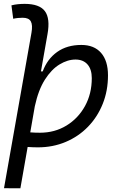

<svg xmlns="http://www.w3.org/2000/svg" viewBox="-20 -763 626 1007"><path d="M178.7 9.8Q152.8 9.8 125 7.8L86.9 224.6L1 224.1L145 -590.8Q152.3 -631.8 141.6 -650.9Q130.9 -669.9 99.1 -669.9Q86.9 -669.9 74.5 -668.7Q62 -667.5 49.3 -664.6L40 -734.9Q57.1 -739.3 74.5 -741Q91.8 -742.7 109.4 -742.7Q187 -742.7 215.6 -704.3Q244.1 -666 229 -583L194.8 -388.7H204.1Q228 -453.6 279.8 -490.5Q331.5 -527.3 406.7 -527.3Q473.6 -527.3 510 -485.8Q546.4 -444.3 546.4 -367.7Q546.4 -287.1 518.8 -218.3Q491.2 -149.4 441.4 -98.1Q391.6 -46.9 324.5 -18.6Q257.3 9.8 178.7 9.8ZM138.7 -68.8Q162.1 -66.9 189.5 -66.9Q267.1 -66.9 328.6 -104.5Q390.1 -142.1 425.8 -206.8Q461.4 -271.5 461.4 -353Q461.4 -399.4 439 -425Q416.5 -450.7 376 -450.7Q334.5 -450.7 292.2 -425Q250 -399.4 215.6 -345.5Q181.2 -291.5 162.6 -205.6Z"/></svg>

Font: Cascadia Mono PL SemiLight
Style: Italic
Weight: 350
Italic angle: -10°
Monospace: yes
Designer: Aaron Bell
Foundry: Saja Typeworks
Version: Version 2404.023; ttfautohint (v1.8.4)